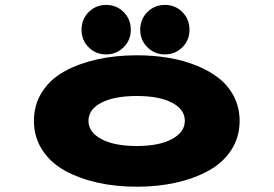

<svg xmlns="http://www.w3.org/2000/svg" viewBox="-20 -732 1090 764"><path d="M402.5 -515.5Q361 -515.5 332.8 -543.8Q304.5 -572 304.5 -613.5Q304.5 -655.5 333 -684Q361.5 -712.5 402.5 -712.5Q443.5 -712.5 472 -684Q500.5 -655.5 500.5 -613.5Q500.5 -572.5 472 -544Q443.5 -515.5 402.5 -515.5ZM538 -613.5Q538 -655.5 566.5 -684Q595 -712.5 636 -712.5Q677.5 -712.5 705.8 -684Q734 -655.5 734 -613.5Q734 -572 705.5 -543.8Q677 -515.5 636 -515.5Q595 -515.5 566.5 -544Q538 -572.5 538 -613.5ZM524.5 11Q441 11 368.2 -5.2Q295.5 -21.5 238.2 -53Q181 -84.5 148 -135.5Q115 -186.5 115 -251Q115 -316 148 -367Q181 -418 238.2 -449Q295.5 -480 368 -496Q440.5 -512 524.5 -512Q590.5 -512 650.2 -502Q710 -492 762 -471Q814 -450 852 -419.8Q890 -389.5 911.8 -346.2Q933.5 -303 933.5 -251Q933.5 -186.5 900.5 -135.5Q867.5 -84.5 810.2 -53Q753 -21.5 680.2 -5.2Q607.5 11 524.5 11ZM524.5 -151Q613.5 -151 664.5 -178.8Q715.5 -206.5 715.5 -251Q715.5 -296.5 664.8 -323.2Q614 -350 524.5 -350Q434.5 -350 383.2 -323.2Q332 -296.5 332 -251Q332 -206 383.5 -178.5Q435 -151 524.5 -151Z"/></svg>

Font: League Mono Extended ExtraBold
Style: Regular
Weight: 800
Width: 9
Designer: Tyler Finck
Foundry: The League of Moveable Type / Tyler Finck
Version: Version 2.210